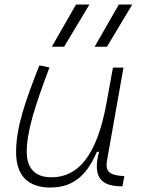

<svg xmlns="http://www.w3.org/2000/svg" viewBox="-20 -815 626 845"><path d="M201.7 10.3C315.4 10.3 368.2 -59.6 406.7 -147H416C391.6 -54.7 408.2 4.9 513.7 4.9H519L527.3 -40L518.6 -40.5C461.4 -43.9 442.9 -62 450.7 -106.9L523.4 -517.6H477.1L448.2 -358.4C406.7 -134.8 327.1 -34.7 206.5 -34.7C135.3 -34.7 97.7 -73.2 97.7 -147.5C97.7 -234.4 132.3 -345.2 197.8 -518.1L153.3 -527.3C90.8 -368.7 50.8 -254.4 50.8 -145C50.8 -43 102.5 10.3 201.7 10.3ZM208 -609.4H262.2L373.5 -794.9H314.5ZM396.5 -609.4H450.7L562 -794.9H502.9Z"/></svg>

Font: Cascadia Code PL ExtraLight
Style: Italic
Weight: 200
Italic angle: -10°
Monospace: yes
Designer: Aaron Bell
Foundry: Saja Typeworks
Version: Version 2404.023